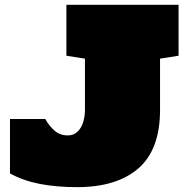

<svg xmlns="http://www.w3.org/2000/svg" viewBox="-20 -770 769 799"><path d="M300.8 8.8Q213.9 8.8 144.5 -4.9Q75.2 -18.6 21.5 -48.3V-274.9H168.5Q182.6 -248.5 205.6 -227.5Q228.5 -206.5 262.2 -206.5Q287.1 -206.5 303 -222.2Q318.8 -237.8 326.2 -262.2Q333.5 -286.6 333.5 -312.5V-525.9L256.3 -538.1V-750H723.1V-538.1L646 -525.9V-312.5Q646 -147.5 555.9 -69.3Q465.8 8.8 300.8 8.8Z"/></svg>

Font: Holtwood One SC
Style: Regular
Weight: 400
Designer: Vernon Adams
Foundry: Vernon Adams
Version: Version 1.100; ttfautohint (v1.8.4.7-5d5b)